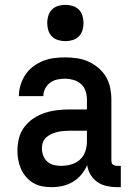

<svg xmlns="http://www.w3.org/2000/svg" viewBox="-20 -765 540 793"><path d="M193 8Q173 8 154 4.5Q135 1 118 -9Q101 -19 88 -34Q75 -49 67 -67Q59 -85 55.5 -104Q52 -123 52 -143Q52 -169 58.5 -194.5Q65 -220 81 -241Q97 -262 119 -276.5Q141 -291 166 -299Q191 -307 217 -310Q243 -313 269 -313H339V-354Q339 -372 333.5 -389Q328 -406 314.5 -418Q301 -430 283.5 -435Q266 -440 249 -440Q232 -440 216 -436.5Q200 -433 187 -423.5Q174 -414 166.5 -399Q159 -384 159 -368H58Q58 -391 65 -414Q72 -437 85 -456.5Q98 -476 116.5 -490Q135 -504 157 -513Q179 -522 202 -525Q225 -528 249 -528Q273 -528 297.5 -524.5Q322 -521 344.5 -511Q367 -501 386 -485Q405 -469 417.5 -448Q430 -427 435 -402.5Q440 -378 440 -354V-103Q440 -98 441 -93.5Q442 -89 445.5 -86Q449 -83 453.5 -81.5Q458 -80 463 -80H479V8H463Q442 8 421 3.5Q400 -1 382.5 -13Q365 -25 354 -43.5Q343 -62 340 -83Q331 -62 316 -44Q301 -26 281 -14Q261 -2 238.5 3Q216 8 193 8ZM233 -80Q254 -80 274.5 -86Q295 -92 310 -105.5Q325 -119 332 -139Q339 -159 339 -180V-225H269Q256 -225 243 -224Q230 -223 217.5 -220Q205 -217 193.5 -212Q182 -207 172 -198.5Q162 -190 157.5 -178Q153 -166 153 -153Q153 -137 158.5 -122.5Q164 -108 175.5 -97.5Q187 -87 202.5 -83.5Q218 -80 233 -80ZM250 -595Q235 -595 220 -599.5Q205 -604 194.5 -614.5Q184 -625 179.5 -640Q175 -655 175 -670Q175 -685 179.5 -700Q184 -715 194.5 -725.5Q205 -736 220 -740.5Q235 -745 250 -745Q265 -745 280 -740.5Q295 -736 305.5 -725.5Q316 -715 320.5 -700Q325 -685 325 -670Q325 -655 320.5 -640Q316 -625 305.5 -614.5Q295 -604 280 -599.5Q265 -595 250 -595Z"/></svg>

Font: Iosevka SS18 Semibold
Style: Regular
Weight: 600
Monospace: yes
Designer: Belleve Invis
Foundry: Belleve Invis
Version: Version 25.1.1; ttfautohint (v1.8.4)